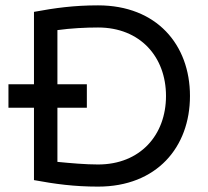

<svg xmlns="http://www.w3.org/2000/svg" viewBox="-20 -690 781 720"><path d="M347.7 -586.9C505.9 -586.9 602.5 -476.6 602.5 -330.1C602.5 -183.6 505.9 -73.2 347.7 -73.2C300.8 -73.2 245.1 -78.1 195.3 -83V-286.1H305.7V-374H195.3V-577.1C245.1 -584 300.8 -586.9 347.7 -586.9ZM347.7 -669.9C257.8 -669.9 186.5 -660.2 107.4 -645.5V-374H11.7V-286.1H107.4V-14.6C186.5 0 257.8 9.8 347.7 9.8C567.4 9.8 692.4 -137.7 692.4 -330.1C692.4 -522.5 567.4 -669.9 347.7 -669.9Z"/></svg>

Font: Sen-gleads
Style: Regular
Weight: 400
Designer: Kosal Sen, Philatype
Foundry: Philatype
Version: Version 1.004; ttfautohint (v1.8.3)